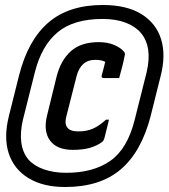

<svg xmlns="http://www.w3.org/2000/svg" viewBox="-20 -735 676 770"><path d="M392 -715Q488 -715 547 -678.5Q606 -642 626 -578Q646 -514 624 -429L584 -269Q547 -126 464 -55.5Q381 15 241 15Q153 15 94.5 -20.5Q36 -56 15 -120Q-6 -184 16 -271L56 -431Q92 -574 174 -644.5Q256 -715 392 -715ZM392 -659Q275 -659 211 -605.5Q147 -552 120 -446L72 -255Q60 -204 65.5 -163Q71 -122 95 -94Q118 -69 157 -55.5Q196 -42 246 -42Q354 -42 422.5 -90Q491 -138 520 -254L568 -445Q592 -547 545 -603Q523 -629 484 -644Q445 -659 392 -659ZM376 -566Q412 -566 438.5 -554.5Q465 -543 478 -527Q483 -519 480 -512Q476 -490 470 -467.5Q464 -445 458 -422H396Q385 -422 388 -433Q392 -446 395 -459Q398 -472 402 -487Q387 -495 363 -495Q332 -495 313.5 -478Q295 -461 287 -429L248 -276Q237 -238 250 -224Q260 -208 295 -208Q327 -208 352.5 -219Q378 -230 405 -255H417Q413 -238 408.5 -220Q404 -202 400 -186Q397 -172 390 -166Q370 -151 342 -142.5Q314 -134 272 -134Q208 -134 180.5 -171.5Q153 -209 169 -273L207 -428Q224 -494 264.5 -530Q305 -566 376 -566Z"/></svg>

Font: Recursive Sn Lnr St SmB
Style: Italic
Weight: 600
Italic angle: -15°
Version: Version 1.079;hotconv 1.0.112;makeotfexe 2.5.65598; ttfautoh